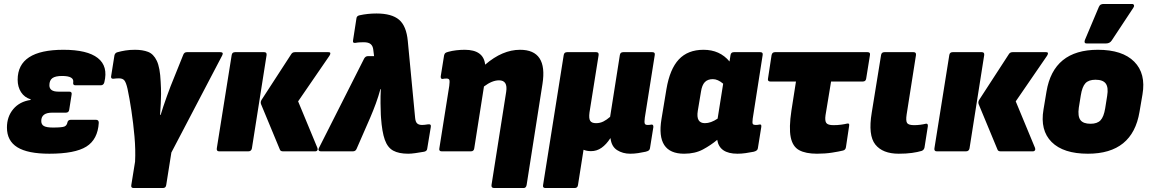

<svg xmlns="http://www.w3.org/2000/svg" viewBox="-20 -763 5794 968"><path d="M229 12Q120 12 67.5 -20.5Q15 -53 15 -120Q15 -175 47 -213Q79 -251 134 -259L135 -262Q103 -272 86 -298.5Q69 -325 69 -361Q69 -512 300 -512Q420 -512 473 -470.5Q526 -429 506 -348Q502 -333 488 -333H360Q347 -333 349 -347Q355 -380 293 -380Q259 -380 244 -369Q229 -358 229 -333Q229 -301 274 -301H329Q344 -301 341 -286L329 -210Q327 -195 312 -195H243Q188 -195 188 -153Q188 -135 201.5 -127.5Q215 -120 247 -120Q292 -120 304.5 -125Q317 -130 320 -146Q323 -159 337 -159H464Q478 -159 478 -144Q473 -60 415.5 -24Q358 12 229 12Z M654 185Q639 185 642 170L661 52Q664 -8 658 -75Q652 -142 642.5 -205Q633 -268 623 -315Q616 -346 607.5 -357Q599 -368 580 -368Q566 -368 552 -366Q539 -365 540 -377L557 -484Q560 -497 573 -500Q591 -505 612.5 -508.5Q634 -512 661 -512Q699 -512 726.5 -501.5Q754 -491 770.5 -456.5Q787 -422 790 -351Q791 -335 791.5 -320Q792 -305 792 -289Q792 -272 790.5 -240.5Q789 -209 787 -184H790Q795 -201 803.5 -226.5Q812 -252 822 -279.5Q832 -307 840 -328L904 -487Q909 -500 922 -500H1091Q1109 -500 1100 -483L844 6L818 170Q816 185 801 185Z M1407 0Q1394 0 1391 -9L1296 -238Q1292 -249 1299 -260L1449 -491Q1455 -500 1467 -500H1635Q1645 -500 1645.5 -495Q1646 -490 1641 -482L1483 -252L1580 -18Q1583 -11 1580 -5.5Q1577 0 1569 0ZM1085 0Q1071 0 1073 -15L1148 -485Q1150 -500 1165 -500H1312Q1326 -500 1324 -485L1250 -15Q1247 0 1232 0Z M2038 12Q1991 12 1962.5 -3.5Q1934 -19 1920 -58.5Q1906 -98 1901 -169L1900 -185Q1899 -208 1898.5 -242.5Q1898 -277 1900 -314H1898Q1888 -277 1875 -241.5Q1862 -206 1847 -171L1778 -13Q1773 0 1759 0H1597Q1590 0 1587 -5Q1584 -10 1588 -17L1816 -468Q1823 -480 1835 -480H1866L1862 -512Q1860 -531 1849 -540.5Q1838 -550 1814 -550Q1805 -550 1794 -549.5Q1783 -549 1773 -547Q1757 -544 1760 -560L1777 -670Q1778 -683 1793 -686Q1834 -695 1878 -695Q1955 -695 1992 -663.5Q2029 -632 2036 -556L2073 -168Q2075 -148 2083.5 -140.5Q2092 -133 2108 -133Q2119 -133 2137 -136Q2155 -139 2152 -123L2134 -14Q2133 -1 2118 2Q2095 6 2074 9Q2053 12 2038 12Z M2207 0Q2192 0 2195 -15L2245 -330Q2248 -353 2245.5 -360Q2243 -367 2231 -367Q2224 -367 2220.5 -366.5Q2217 -366 2212 -365Q2201 -364 2202 -378L2219 -484Q2221 -492 2225 -495.5Q2229 -499 2241 -502Q2259 -507 2280.5 -509.5Q2302 -512 2323 -512Q2418 -512 2426 -437Q2513 -512 2602 -512Q2742 -512 2715 -340L2635 170Q2632 185 2620 185H2472Q2456 185 2458 170L2532 -300Q2541 -358 2496 -358Q2461 -358 2420 -327L2371 -15Q2369 0 2354 0Z M2730 185Q2715 185 2718 170L2822 -485Q2824 -500 2839 -500H2986Q3000 -500 2998 -485L2952 -196Q2948 -166 2955.5 -154Q2963 -142 2985 -142Q3005 -142 3022 -150.5Q3039 -159 3056 -174L3105 -485Q3107 -500 3122 -500H3269Q3284 -500 3281 -485L3231 -170Q3228 -148 3230.5 -140.5Q3233 -133 3245 -133Q3252 -133 3256 -133.5Q3260 -134 3264 -135Q3275 -136 3274 -122L3257 -16Q3256 -9 3251.5 -5Q3247 -1 3235 2Q3217 6 3197 9Q3177 12 3157 12Q3120 12 3091.5 -6Q3063 -24 3058 -66H3057Q3037 -35 3013 -18Q2989 -1 2960 -1Q2938 -1 2922 -8L2894 170Q2892 185 2877 185Z M3429 12Q3286 12 3315 -163L3340 -314Q3357 -415 3402.5 -463.5Q3448 -512 3527 -512Q3609 -512 3658 -453L3663 -485Q3665 -500 3680 -500H3813Q3828 -500 3825 -485L3775 -165Q3772 -143 3775.5 -138Q3779 -133 3789 -133Q3796 -133 3800 -133.5Q3804 -134 3808 -135Q3821 -138 3818 -122L3801 -16Q3800 -3 3780 2Q3760 6 3739 9Q3718 12 3698 12Q3607 12 3596 -58Q3564 -31 3524 -9.5Q3484 12 3429 12ZM3498 -204Q3488 -142 3534 -142Q3564 -142 3598 -165L3626 -341Q3599 -364 3574 -364Q3548 -364 3533.5 -349Q3519 -334 3514 -300Z M4099 12Q4042 12 4009 -6Q3976 -24 3966.5 -71.5Q3957 -119 3970 -205L3993 -352H3864Q3849 -352 3852 -367L3870 -485Q3873 -500 3887 -500H4354Q4369 -500 4366 -485L4347 -367Q4345 -352 4330 -352H4170L4142 -182Q4138 -154 4146 -143Q4154 -132 4182 -132Q4203 -132 4221 -134.5Q4239 -137 4251 -140Q4264 -143 4261 -128L4245 -21Q4243 -7 4230 -4Q4210 1 4175 6.5Q4140 12 4099 12Z M4511 12Q4430 12 4393 -34.5Q4356 -81 4375 -195L4422 -485Q4424 -500 4439 -500H4586Q4600 -500 4598 -485L4551 -186Q4546 -153 4553.5 -142.5Q4561 -132 4589 -132Q4604 -132 4619.5 -134Q4635 -136 4647 -139Q4659 -142 4658 -127L4641 -19Q4638 -6 4626 -2Q4606 4 4577.5 8Q4549 12 4511 12Z M5025 0Q5012 0 5009 -9L4914 -238Q4910 -249 4917 -260L5067 -491Q5073 -500 5085 -500H5253Q5263 -500 5263.5 -495Q5264 -490 5259 -482L5101 -252L5198 -18Q5201 -11 5198 -5.5Q5195 0 5187 0ZM4703 0Q4689 0 4691 -15L4766 -485Q4768 -500 4783 -500H4930Q4944 -500 4942 -485L4868 -15Q4865 0 4850 0Z M5465 12Q5341 12 5282 -47Q5223 -106 5241 -211L5256 -301Q5291 -512 5515 -512Q5639 -512 5698.5 -452Q5758 -392 5740 -287L5725 -199Q5690 12 5465 12ZM5478 -139Q5512 -139 5528.5 -156.5Q5545 -174 5552 -217L5562 -280Q5569 -322 5555 -341.5Q5541 -361 5503 -361Q5469 -361 5452.5 -343.5Q5436 -326 5429 -282L5419 -220Q5413 -177 5427 -158Q5441 -139 5478 -139ZM5458 -544Q5450 -544 5448.5 -549.5Q5447 -555 5450 -562L5520 -728Q5524 -737 5530 -740Q5536 -743 5544 -743H5687Q5695 -743 5697 -737Q5699 -731 5694 -724L5585 -559Q5575 -544 5557 -544Z"/></svg>

Font: Sofia Sans ExtraBlack
Style: Italic
Weight: 1000
Italic angle: -9°
Designer: Botio Nikoltchev, Ani Petrova
Foundry: lettersoup
Version: Version 4.100; ttfautohint (v1.8.4.7-5d5b)